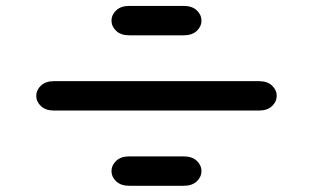

<svg xmlns="http://www.w3.org/2000/svg" viewBox="-20 -756 1040 638"><path d="M409.2 -138.7H590.8Q618.2 -138.7 633.8 -153.3Q649.4 -168 649.4 -187.5Q649.4 -207 633.8 -221.7Q618.2 -236.3 590.8 -236.3H409.2Q381.8 -236.3 366.2 -221.7Q350.6 -207 350.6 -187.5Q350.6 -168 366.2 -153.3Q381.8 -138.7 409.2 -138.7ZM159.2 -388.7H840.8Q868.2 -388.7 883.8 -403.3Q899.4 -418 899.4 -437.5Q899.4 -457 883.8 -471.7Q868.2 -486.3 840.8 -486.3H159.2Q131.8 -486.3 116.2 -471.7Q100.6 -457 100.6 -437.5Q100.6 -418 116.2 -403.3Q131.8 -388.7 159.2 -388.7ZM409.2 -638.7H590.8Q618.2 -638.7 633.8 -653.3Q649.4 -668 649.4 -687.5Q649.4 -707 633.8 -721.7Q618.2 -736.3 590.8 -736.3H409.2Q381.8 -736.3 366.2 -721.7Q350.6 -707 350.6 -687.5Q350.6 -668 366.2 -653.3Q381.8 -638.7 409.2 -638.7Z"/></svg>

Font: Sixtyfour
Style: Regular
Weight: 400
Designer: Jens Kutilek
Foundry: Jens Kutilek
Version: Version 2.001